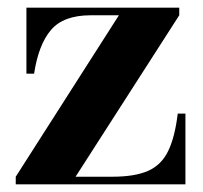

<svg xmlns="http://www.w3.org/2000/svg" viewBox="-20 -480 528 500"><path d="M216.1 -440.2Q145.5 -440.2 112.9 -402.1Q80.3 -364 68.8 -288.1H48.8V-460H446.8V-440.2L176.8 -19.8H272.5Q331.1 -19.8 365.6 -35Q400.1 -50.3 417.7 -86.2Q435.3 -122.1 442.9 -184.1H462.9V0H21V-19.8L289.6 -440.2Z"/></svg>

Font: Bodoni* 11
Style: Bold
Weight: 700
Version: Version 2.000; ttfautohint (v1.8.1)